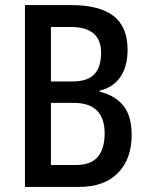

<svg xmlns="http://www.w3.org/2000/svg" viewBox="-20 -734 580 754"><path d="M78 0V-714H260Q370 -714 425.5 -671.5Q481 -629 481 -539Q481 -473 452.5 -431.5Q424 -390 371 -378V-374Q431 -360 464 -319.5Q497 -279 497 -204Q497 -110 443.5 -55Q390 0 290 0ZM180 -414H263Q324 -414 350.5 -442.5Q377 -471 377 -527Q377 -628 258 -628H180ZM180 -86H277Q337 -86 364 -118Q391 -150 391 -211Q391 -268 361.5 -299Q332 -330 269 -330H180Z"/></svg>

Font: Noto Sans Condensed Medium
Style: Regular
Weight: 500
Width: 3
Designer: Monotype Design Team
Foundry: Monotype Imaging Inc.
Version: Version 2.013; ttfautohint (v1.8.4.7-5d5b)